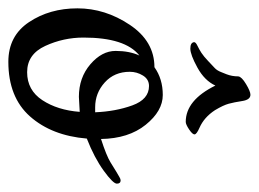

<svg xmlns="http://www.w3.org/2000/svg" viewBox="-100 -515 620 460"><g transform="rotate(90 210.0 -285.0)"><path d="M313 -217Q353 -230 368.5 -239.5Q384 -249 392 -254L404 -261Q409 -264 412 -264Q420 -264 420 -255Q420 -246 389 -223.5Q358 -201 312 -183Q305 -99 259 -47Q213 5 128 5Q66 5 33 -44.5Q0 -94 0 -160.5Q0 -227 39.5 -286Q79 -345 141 -345Q169 -365 207.5 -365Q246 -365 279 -324Q312 -283 313 -217ZM248 -166 212 -164Q166 -164 134 -191.5Q102 -219 102 -252Q102 -285 113 -309Q70 -275 70 -175Q70 -127 90 -83.5Q110 -40 153 -40Q196 -40 220 -76.5Q244 -113 248 -166ZM186 -332Q170 -332 161 -317.5Q152 -303 152 -286Q152 -249 177.5 -226Q203 -203 237 -203H249Q247 -252 232.5 -292Q218 -332 186 -332ZM272 -420Q220 -420 185 -491Q173 -465 142 -448Q111 -431 96.5 -431Q82 -431 81 -440Q81 -444 89.5 -448Q98 -452 106.5 -457.5Q115 -463 126 -473.5Q137 -484 143 -489.5Q149 -495 153 -505.5Q157 -516 158 -518Q163 -531 163 -546Q164 -554 181.5 -564.5Q199 -575 207 -575Q219 -575 222 -555.5Q225 -536 228.5 -523Q232 -510 244 -490Q261 -464 286 -453Q302 -446 302 -441Q302 -436 290 -428Q278 -420 272 -420Z"/></g></svg>

Font: Cookie
Style: Regular
Weight: 400
Designer: Ania Kruk
Foundry: Ania Kruk
Version: Version 1.004